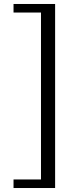

<svg xmlns="http://www.w3.org/2000/svg" viewBox="-20 -789 369 965"><path d="M48 156V113H186V-726H48V-769H257V156Z"/></svg>

Font: Zen Old Mincho
Style: Regular
Weight: 400
Designer: Yoshimichi Ohira
Foundry: Positype
Version: Version 1.001